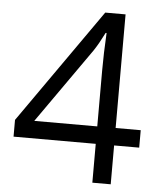

<svg xmlns="http://www.w3.org/2000/svg" viewBox="-52 -763 676 808"><g transform="rotate(5 286.0 -359.0)"><path d="M551.8 -164.1H445.8V0H368.2V-164.1H21V-234.9L359.9 -717.8H445.8V-237.8H551.8ZM368.2 -237.8V-475.1Q368.2 -544.9 373 -632.8H369.1Q345.7 -585.9 325.2 -555.2L102.1 -237.8Z"/></g></svg>

Font: f04975060
Style: Regular
Weight: 400
Foundry: Ascender Corporation
Version: Version 1.10